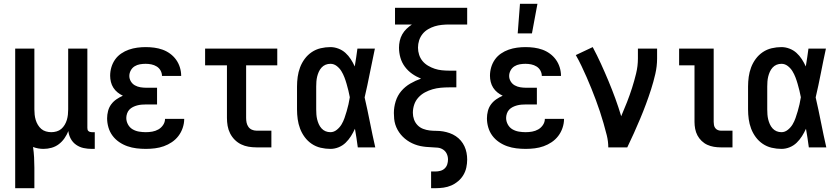

<svg xmlns="http://www.w3.org/2000/svg" viewBox="-20 -776 4415 1011"><path d="M60 215V-520H161V-200Q161 -186 162.5 -172Q164 -158 168 -144.5Q172 -131 179.5 -118.5Q187 -106 197.5 -97Q208 -88 222 -84Q236 -80 250 -80Q264 -80 278 -84Q292 -88 302.5 -97Q313 -106 320.5 -118.5Q328 -131 332 -144.5Q336 -158 337.5 -172Q339 -186 339 -200V-520H440V-103Q440 -98 441 -93.5Q442 -89 445.5 -86Q449 -83 453.5 -81.5Q458 -80 463 -80H479V8H463Q441 8 420 3.5Q399 -1 381 -13.5Q363 -26 352.5 -45.5Q342 -65 340 -86Q332 -66 319.5 -48Q307 -30 290 -17Q273 -4 252 2Q231 8 209 8Q195 8 181 5.5Q167 3 154 -2Q158 25 159.5 52.5Q161 80 161 107V215Z M748 8Q723 8 698.5 5Q674 2 651 -6Q628 -14 607.5 -28Q587 -42 572.5 -61.5Q558 -81 551 -105Q544 -129 544 -153Q544 -172 549 -191.5Q554 -211 565.5 -226.5Q577 -242 593 -253Q609 -264 627 -272Q612 -279 599 -289.5Q586 -300 577 -314Q568 -328 564 -344.5Q560 -361 560 -377Q560 -400 566.5 -422Q573 -444 586 -462.5Q599 -481 618 -494Q637 -507 658.5 -514.5Q680 -522 702.5 -525Q725 -528 747 -528Q770 -528 792.5 -525Q815 -522 836 -514.5Q857 -507 875.5 -493.5Q894 -480 907 -462Q920 -444 927 -422Q934 -400 934 -377V-376H833Q833 -391 825.5 -404.5Q818 -418 805 -426Q792 -434 777 -437Q762 -440 747 -440Q732 -440 717 -437.5Q702 -435 689 -427Q676 -419 668.5 -405Q661 -391 661 -376Q661 -361 669 -347.5Q677 -334 690.5 -326.5Q704 -319 719.5 -316.5Q735 -314 750 -314H807V-226H750Q738 -226 726 -225Q714 -224 702.5 -221Q691 -218 680 -212.5Q669 -207 661 -198.5Q653 -190 649 -178Q645 -166 645 -155Q645 -137 654 -120.5Q663 -104 678.5 -95Q694 -86 712 -83Q730 -80 748 -80Q765 -80 782 -83Q799 -86 814 -94.5Q829 -103 839 -118Q849 -133 849 -150H950Q950 -126 942 -102.5Q934 -79 919.5 -60Q905 -41 885 -27.5Q865 -14 842.5 -6Q820 2 796 5Q772 8 748 8Z M1330 0Q1309 0 1288.5 -3.5Q1268 -7 1249.5 -16Q1231 -25 1216 -40Q1201 -55 1191.5 -74Q1182 -93 1178.5 -113.5Q1175 -134 1175 -155V-432H1060V-520H1440V-432H1276V-155Q1276 -142 1278.5 -130Q1281 -118 1288 -108Q1295 -98 1306.5 -93Q1318 -88 1330 -88H1409V0Z M1720 8Q1694 8 1668.5 2Q1643 -4 1621.5 -18.5Q1600 -33 1584.5 -54Q1569 -75 1560 -99Q1551 -123 1547.5 -148.5Q1544 -174 1544 -200V-320Q1544 -346 1547.5 -371.5Q1551 -397 1560 -421Q1569 -445 1584.5 -466Q1600 -487 1621.5 -501.5Q1643 -516 1668.5 -522Q1694 -528 1720 -528Q1741 -528 1762 -520Q1783 -512 1799 -497.5Q1815 -483 1827 -464.5Q1839 -446 1848 -426Q1852 -450 1855.5 -473.5Q1859 -497 1862 -520H1954Q1940 -456 1927.5 -391.5Q1915 -327 1900 -263Q1915 -198 1928 -132Q1941 -66 1956 0H1864Q1861 -25 1857 -49.5Q1853 -74 1849 -98Q1840 -78 1828 -59Q1816 -40 1800 -24.5Q1784 -9 1763 -0.5Q1742 8 1720 8ZM1720 -80Q1738 -80 1753.5 -92.5Q1769 -105 1778.5 -121Q1788 -137 1794 -154.5Q1800 -172 1805.5 -190.5Q1811 -209 1815 -227Q1819 -245 1822 -264Q1819 -281 1814.5 -299Q1810 -317 1805 -334.5Q1800 -352 1793.5 -369Q1787 -386 1777.5 -401.5Q1768 -417 1753 -428.5Q1738 -440 1720 -440Q1706 -440 1694 -435Q1682 -430 1673 -420Q1664 -410 1658.5 -397.5Q1653 -385 1650 -372.5Q1647 -360 1646 -346.5Q1645 -333 1645 -320V-200Q1645 -187 1646 -173.5Q1647 -160 1650 -147.5Q1653 -135 1658.5 -122.5Q1664 -110 1673 -100Q1682 -90 1694 -85Q1706 -80 1720 -80Z M2250 215V127H2273Q2286 127 2299 123.5Q2312 120 2321.5 111Q2331 102 2335 89.5Q2339 77 2339 64Q2339 48 2332.5 34Q2326 20 2313 11.5Q2300 3 2284.5 1.5Q2269 0 2254 -0.5Q2239 -1 2223.5 -2.5Q2208 -4 2193.5 -7Q2179 -10 2164.5 -15.5Q2150 -21 2137 -28.5Q2124 -36 2112 -46Q2100 -56 2090.5 -67.5Q2081 -79 2073.5 -92.5Q2066 -106 2061.5 -120.5Q2057 -135 2055.5 -150.5Q2054 -166 2054 -181Q2054 -212 2063.5 -242.5Q2073 -273 2093 -296.5Q2113 -320 2140.5 -336Q2168 -352 2197 -362Q2172 -372 2150 -387.5Q2128 -403 2112 -424.5Q2096 -446 2088.5 -472Q2081 -498 2081 -525Q2081 -543 2085 -561Q2089 -579 2098 -595Q2107 -611 2120.5 -624Q2134 -637 2149 -647H2060V-735H2440V-647H2345Q2326 -647 2306.5 -645Q2287 -643 2269 -637.5Q2251 -632 2234 -622Q2217 -612 2205 -597Q2193 -582 2187 -563.5Q2181 -545 2181 -525Q2181 -506 2187 -487.5Q2193 -469 2205 -454.5Q2217 -440 2234 -430Q2251 -420 2269 -414Q2287 -408 2306.5 -406Q2326 -404 2345 -404H2383V-316H2345Q2323 -316 2301 -314Q2279 -312 2258 -306Q2237 -300 2217.5 -289.5Q2198 -279 2183 -262.5Q2168 -246 2161 -225Q2154 -204 2154 -182Q2154 -164 2160 -147Q2166 -130 2178.5 -117Q2191 -104 2208 -97.5Q2225 -91 2242.5 -89Q2260 -87 2278 -87Q2296 -87 2313.5 -84Q2331 -81 2348 -75Q2365 -69 2380 -59Q2395 -49 2406.5 -35.5Q2418 -22 2425.5 -6Q2433 10 2436.5 28Q2440 46 2440 64Q2440 85 2435.5 106Q2431 127 2420 145.5Q2409 164 2392.5 178Q2376 192 2356.5 200.5Q2337 209 2315.5 212Q2294 215 2273 215Z M2748 8Q2723 8 2698.5 5Q2674 2 2651 -6Q2628 -14 2607.5 -28Q2587 -42 2572.5 -61.5Q2558 -81 2551 -105Q2544 -129 2544 -153Q2544 -172 2549 -191.5Q2554 -211 2565.5 -226.5Q2577 -242 2593 -253Q2609 -264 2627 -272Q2612 -279 2599 -289.5Q2586 -300 2577 -314Q2568 -328 2564 -344.5Q2560 -361 2560 -377Q2560 -400 2566.5 -422Q2573 -444 2586 -462.5Q2599 -481 2618 -494Q2637 -507 2658.5 -514.5Q2680 -522 2702.5 -525Q2725 -528 2747 -528Q2770 -528 2792.5 -525Q2815 -522 2836 -514.5Q2857 -507 2875.5 -493.5Q2894 -480 2907 -462Q2920 -444 2927 -422Q2934 -400 2934 -377V-376H2833Q2833 -391 2825.5 -404.5Q2818 -418 2805 -426Q2792 -434 2777 -437Q2762 -440 2747 -440Q2732 -440 2717 -437.5Q2702 -435 2689 -427Q2676 -419 2668.5 -405Q2661 -391 2661 -376Q2661 -361 2669 -347.5Q2677 -334 2690.5 -326.5Q2704 -319 2719.5 -316.5Q2735 -314 2750 -314H2807V-226H2750Q2738 -226 2726 -225Q2714 -224 2702.5 -221Q2691 -218 2680 -212.5Q2669 -207 2661 -198.5Q2653 -190 2649 -178Q2645 -166 2645 -155Q2645 -137 2654 -120.5Q2663 -104 2678.5 -95Q2694 -86 2712 -83Q2730 -80 2748 -80Q2765 -80 2782 -83Q2799 -86 2814 -94.5Q2829 -103 2839 -118Q2849 -133 2849 -150H2950Q2950 -126 2942 -102.5Q2934 -79 2919.5 -60Q2905 -41 2885 -27.5Q2865 -14 2842.5 -6Q2820 2 2796 5Q2772 8 2748 8ZM2706 -600 2718 -756H2810L2781 -600Z M3183 0Q3183 -32 3175 -64Q3167 -96 3158 -127Q3149 -158 3139 -188.5Q3129 -219 3117.5 -249.5Q3106 -280 3094 -310Q3082 -340 3069 -369.5Q3056 -399 3042 -428.5Q3028 -458 3012 -486L3101 -528Q3124 -485 3144.5 -440Q3165 -395 3184 -349.5Q3203 -304 3220 -257.5Q3237 -211 3251 -164Q3267 -201 3281.5 -238Q3296 -275 3308 -312.5Q3320 -350 3329.5 -389Q3339 -428 3339 -468V-520H3440V-468Q3440 -427 3430.5 -386Q3421 -345 3408.5 -306Q3396 -267 3381.5 -228Q3367 -189 3351 -151Q3335 -113 3318 -75Q3301 -37 3283 0Z M3775 0Q3757 0 3739 -3Q3721 -6 3704.5 -13.5Q3688 -21 3674.5 -34Q3661 -47 3652.5 -63Q3644 -79 3640.5 -97.5Q3637 -116 3637 -134V-432H3556V-520H3738V-134Q3738 -126 3739.5 -117.5Q3741 -109 3746 -102Q3751 -95 3759 -91.5Q3767 -88 3775 -88H3837V0Z M4095 8Q4069 8 4043.5 2Q4018 -4 3996.5 -18.5Q3975 -33 3959.5 -54Q3944 -75 3935 -99Q3926 -123 3922.5 -148.5Q3919 -174 3919 -200V-320Q3919 -346 3922.5 -371.5Q3926 -397 3935 -421Q3944 -445 3959.5 -466Q3975 -487 3996.5 -501.5Q4018 -516 4043.5 -522Q4069 -528 4095 -528Q4116 -528 4137 -520Q4158 -512 4174 -497.5Q4190 -483 4202 -464.5Q4214 -446 4223 -426Q4227 -450 4230.5 -473.5Q4234 -497 4237 -520H4329Q4315 -456 4302.5 -391.5Q4290 -327 4275 -263Q4290 -198 4303 -132Q4316 -66 4331 0H4239Q4236 -25 4232 -49.5Q4228 -74 4224 -98Q4215 -78 4203 -59Q4191 -40 4175 -24.5Q4159 -9 4138 -0.5Q4117 8 4095 8ZM4095 -80Q4113 -80 4128.5 -92.5Q4144 -105 4153.5 -121Q4163 -137 4169 -154.5Q4175 -172 4180.5 -190.5Q4186 -209 4190 -227Q4194 -245 4197 -264Q4194 -281 4189.5 -299Q4185 -317 4180 -334.5Q4175 -352 4168.5 -369Q4162 -386 4152.5 -401.5Q4143 -417 4128 -428.5Q4113 -440 4095 -440Q4081 -440 4069 -435Q4057 -430 4048 -420Q4039 -410 4033.5 -397.5Q4028 -385 4025 -372.5Q4022 -360 4021 -346.5Q4020 -333 4020 -320V-200Q4020 -187 4021 -173.5Q4022 -160 4025 -147.5Q4028 -135 4033.5 -122.5Q4039 -110 4048 -100Q4057 -90 4069 -85Q4081 -80 4095 -80Z"/></svg>

Font: Iosevka Custom Semibold
Style: Regular
Weight: 600
Designer: Belleve Invis
Foundry: Belleve Invis
Version: Version 27.0.2; ttfautohint (v1.8.4)